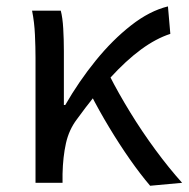

<svg xmlns="http://www.w3.org/2000/svg" viewBox="-20 -577 595 606"><path d="M92.1 0V-394.4Q92.1 -427.2 90.3 -466.9Q88.6 -506.5 81.2 -543.4H171.8Q177.6 -521.5 179.6 -486.8Q181.6 -452.1 181.6 -416V-245.6H186Q229.2 -320.6 282.2 -385.9Q335.2 -451.2 393.7 -496.9Q452.2 -542.7 510.1 -556.8L517.6 -470.1Q472.6 -455.6 425.2 -420.9Q377.9 -386.1 327.8 -331.2Q277.6 -276.2 222.4 -200.1Q197.7 -167.5 188.1 -124.6Q178.6 -81.7 177.4 -28.3V0ZM453.9 9.3Q423.7 -26 390.3 -73.6Q357 -121.2 324.7 -174.8Q292.3 -228.5 265.7 -280.6L326 -337.7Q353.2 -284.1 390.5 -223.2Q427.8 -162.2 470.6 -104.1Q513.4 -46 554.8 0Z"/></svg>

Font: Noto Sans JP
Style: Regular
Weight: 100
Designer: Ryoko NISHIZUKA 西塚涼子 (kana, bopomofo & ideographs); Paul D. Hunt (Latin, Greek & Cyrillic); Sandoll Communications 산돌커뮤니
Foundry: Adobe
Version: Version 2.004;hotconv 1.0.118;makeotfexe 2.5.65603